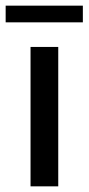

<svg xmlns="http://www.w3.org/2000/svg" viewBox="-41 -659 313 679"><path d="M67 -493H165V0H67ZM-21 -639H252V-580H-21Z"/></svg>

Font: Hanken Grotesk Medium
Style: Regular
Weight: 500
Designer: Alfredo Marco Pradil
Foundry: Hanken Design Co.
Version: Version 3.014